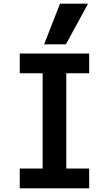

<svg xmlns="http://www.w3.org/2000/svg" viewBox="-20 -1020 590 1040"><path d="M87 0V-107H211V-623H87V-730H463V-623H339V-107H463V0ZM337 -780H219L305 -1000H457Z"/></svg>

Font: M PLUS Code Latin SemiExpanded SemiBold
Style: Regular
Weight: 600
Width: 6
Designer: Coji Morishita
Foundry: UNDERFOREST DESIGN
Version: Version 1.002; ttfautohint (v1.8.3)